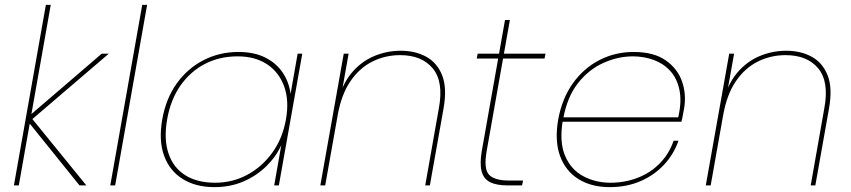

<svg xmlns="http://www.w3.org/2000/svg" viewBox="-20 -760 3490 787"><path d="M37 0 168 -740H188L57 0ZM86 -273 397 -540H426L94 -256V-295L334 0H306Z M432 0 563 -740H583L452 0Z M645 -270Q660 -356 704.5 -418Q749 -480 814.5 -513.5Q880 -547 957 -547Q1022 -547 1067.5 -524Q1113 -501 1139 -462Q1165 -423 1171 -375L1200 -540H1219L1123 0H1104L1133 -165Q1111 -117 1071 -78Q1031 -39 977.5 -16Q924 7 859 7Q782 7 728.5 -26.5Q675 -60 652.5 -122Q630 -184 645 -270ZM1152 -270Q1166 -348 1144.5 -406.5Q1123 -465 1074 -497Q1025 -529 954 -529Q880 -529 820 -498Q760 -467 719.5 -409Q679 -351 665 -270Q651 -190 670.5 -131.5Q690 -73 739 -42Q788 -11 862 -11Q933 -11 993.5 -43.5Q1054 -76 1096 -134Q1138 -192 1152 -270Z M1293 0 1389 -540H1409L1313 0ZM1723 0 1779 -317Q1799 -425 1754 -479.5Q1709 -534 1620 -534Q1559 -534 1506 -507.5Q1453 -481 1416 -426.5Q1379 -372 1364 -287L1365 -340Q1381 -412 1419.5 -459Q1458 -506 1511 -529Q1564 -552 1623 -552Q1682 -552 1727 -527.5Q1772 -503 1792.5 -451Q1813 -399 1798 -315L1742 0Z M1955 -142 2050 -678H2070L1975 -142Q1962 -69 1984 -44.5Q2006 -20 2067 -20H2124L2120 0H2061Q2015 0 1988.5 -13.5Q1962 -27 1954 -58.5Q1946 -90 1955 -142ZM2212 -520H1934L1938 -540H2216Z M2276 -261 2280 -279H2760Q2775 -344 2765 -391.5Q2755 -439 2727 -469.5Q2699 -500 2659 -514.5Q2619 -529 2574 -529Q2513 -529 2453 -502Q2393 -475 2349 -419Q2305 -363 2289 -275L2287 -267Q2272 -179 2296 -122Q2320 -65 2370.5 -38Q2421 -11 2482 -11Q2542 -11 2594.5 -31.5Q2647 -52 2685 -91Q2723 -130 2741 -183H2761Q2742 -128 2702 -85Q2662 -42 2605.5 -17.5Q2549 7 2479 7Q2404 7 2351 -26Q2298 -59 2275.5 -121Q2253 -183 2268 -270Q2284 -357 2328.5 -419Q2373 -481 2437.5 -514Q2502 -547 2577 -547Q2660 -547 2709 -512.5Q2758 -478 2776 -425Q2794 -372 2784 -315Q2780 -296 2778.5 -285.5Q2777 -275 2773 -261Z M2873 0 2969 -540H2989L2893 0ZM3303 0 3359 -317Q3379 -425 3334 -479.5Q3289 -534 3200 -534Q3139 -534 3086 -507.5Q3033 -481 2996 -426.5Q2959 -372 2944 -287L2945 -340Q2961 -412 2999.5 -459Q3038 -506 3091 -529Q3144 -552 3203 -552Q3262 -552 3307 -527.5Q3352 -503 3372.5 -451Q3393 -399 3378 -315L3322 0Z"/></svg>

Font: Poppins Variable
Style: Italic
Weight: 100
Italic angle: -10°
Designer: Jonny Pinhorn
Foundry: Indian Type Foundry
Version: Version 6.000